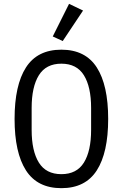

<svg xmlns="http://www.w3.org/2000/svg" viewBox="-20 -969 640 1001"><path d="M56 -349Q56 -525 115.5 -617.5Q175 -710 300 -710Q425 -710 484.5 -617.5Q544 -525 544 -349Q544 -173 484.5 -80.5Q425 12 300 12Q175 12 115.5 -80.5Q56 -173 56 -349ZM455 -292V-406Q455 -516 417.5 -576.5Q380 -637 300 -637Q220 -637 182.5 -576.5Q145 -516 145 -406V-292Q145 -182 182.5 -121.5Q220 -61 300 -61Q380 -61 417.5 -121.5Q455 -182 455 -292ZM307 -755 255 -779 340 -949 413 -914Z"/></svg>

Font: iA Writer Mono V
Style: Regular
Weight: 400
Designer: Mike Abbink, Paul van der Laan, Pieter van Rosmalen
Foundry: Bold Monday
Version: Version 2.000